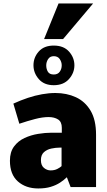

<svg xmlns="http://www.w3.org/2000/svg" viewBox="-20 -1067 613 1095"><path d="M198.2 7.8Q127.4 7.8 82 -32.2Q36.6 -72.3 36.6 -150.4Q36.6 -200.2 60.1 -231.7Q83.5 -263.2 120.1 -280Q156.7 -296.9 197.5 -303.5Q238.3 -310.1 272.9 -310.1H332.5V-338.4Q332.5 -372.1 311.3 -385.7Q290 -399.4 256.8 -399.4Q222.7 -399.4 179.7 -388.2Q136.7 -377 90.3 -361.3L56.2 -476.1Q97.7 -495.1 138.7 -508.8Q179.7 -522.5 219.5 -529.5Q259.3 -536.6 295.9 -536.6Q360.4 -536.6 412.8 -512.5Q465.3 -488.3 496.6 -435.8Q527.8 -383.3 527.8 -298.8V0H382.8L361.3 -56.2Q344.7 -40 322.3 -25.4Q299.8 -10.7 269.5 -1.5Q239.3 7.8 198.2 7.8ZM268.6 -95.2Q291 -95.2 307.4 -103.8Q323.7 -112.3 331.1 -119.6V-225.1H320.3Q297.4 -225.1 272.5 -219.7Q247.6 -214.4 230.5 -199Q213.4 -183.6 213.4 -153.8Q213.4 -123.5 230.7 -109.4Q248 -95.2 268.6 -95.2ZM286.6 -581.1Q231.4 -581.1 201.2 -616Q170.9 -650.9 170.9 -694.8Q170.9 -739.3 200.9 -773.2Q231 -807.1 286.6 -807.1Q343.3 -807.1 373.8 -772.7Q404.3 -738.3 404.3 -694.8Q404.3 -650.9 373.3 -616Q342.3 -581.1 286.6 -581.1ZM286.6 -642.1Q309.6 -642.1 320.8 -658Q332 -673.8 332 -694.3Q332 -713.4 320.8 -730Q309.6 -746.6 286.6 -746.6Q265.1 -746.6 254.4 -730Q243.7 -713.4 243.7 -694.3Q243.7 -673.3 253.2 -657.7Q262.7 -642.1 286.6 -642.1ZM231.4 -844.2 314 -1047.4H511.2L339.8 -844.2Z"/></svg>

Font: Comme Black
Style: Regular
Weight: 900
Version: Version 1.000;gftools[0.9.27]